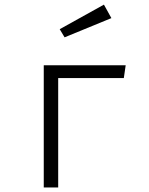

<svg xmlns="http://www.w3.org/2000/svg" viewBox="-20 -826 655 846"><path d="M236.4 0H172.8V-538.5H533.8L525.6 -482.1H236.4ZM437.9 -805.6 470.8 -746.2 264.6 -661.5 243.1 -697.4Z"/></svg>

Font: Fira Code Light
Style: Regular
Weight: 300
Monospace: yes
Designer: Carrois Corporate, Edenspiekermann AG, Nikita Prokopov
Foundry: Carrois Corporate, Edenspiekermann AG, Nikita Prokopov
Version: Version 6.000; ttfautohint (v1.8.2) -l 8 -r 50 -G 200 -x 14 